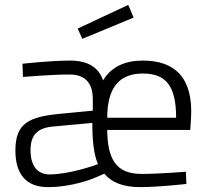

<svg xmlns="http://www.w3.org/2000/svg" viewBox="-20 -757 849 786"><path d="M317 -598 527 -685 505 -737 298 -640ZM419 -275C419 -404 473 -456 565 -456C658 -456 701 -407 701 -275H419ZM183 -43C134 -43 105 -77 105 -142C105 -205 133 -233 197 -239L358 -254C358 -184 363 -128 381 -85C368 -80 263 -43 183 -43ZM559 -45C454 -45 420 -107 419 -225H759L762 -273C772 -441 694 -509 565 -509C496 -509 438 -487 402 -428C383 -483 338 -509 266 -509C188 -509 72 -496 72 -496L74 -442C74 -442 190 -452 264 -452C325 -452 360 -422 360 -349V-304L225 -291C99 -279 43 -253 43 -141C43 -42 89 9 176 9C279 9 364 -27 373 -31L407 -46C437 -10 484 9 553 9C631 9 743 -4 743 -4L741 -54C741 -54 632 -45 559 -45Z"/></svg>

Font: RazerF5 Light
Style: Regular
Weight: 300
Foundry: Razer Inc.
Version: Version 2